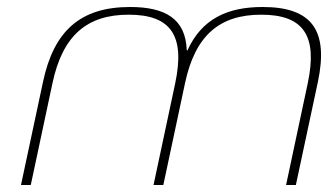

<svg xmlns="http://www.w3.org/2000/svg" viewBox="-20 -529 938 549"><path d="M103 -295 40 0H68L130 -291C159 -428 229 -487 348 -487C468 -487 510 -428 481 -291L419 0H447L509 -291C538 -428 608 -487 727 -487C847 -487 889 -428 860 -291L798 0H826L889 -295C920 -442 872 -509 731 -509C630 -509 557 -475 516 -385H514C511 -475 453 -509 352 -509C210 -509 134 -441 103 -295Z"/></svg>

Font: LT Wave Thin
Style: Italic
Weight: 100
Designer: Daniel Lyons
Version: Version 2.5 (Glyphs App)